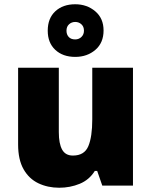

<svg xmlns="http://www.w3.org/2000/svg" viewBox="-20 -871 710 901"><path d="M604 -553V0H460L436 -69H425Q399 -27 354 -8.5Q309 10 258 10Q204 10 160 -11Q116 -32 90.5 -77Q65 -122 65 -193V-553H256V-251Q256 -197 271.5 -169Q287 -141 322 -141Q376 -141 394.5 -185Q413 -229 413 -311V-553ZM333 -604Q275 -604 239.5 -637Q204 -670 204 -727Q204 -785 239.5 -818Q275 -851 333 -851Q388 -851 427 -818Q466 -785 466 -728Q466 -670 427.5 -637Q389 -604 333 -604ZM333 -686Q350 -686 362 -697.5Q374 -709 374 -727Q374 -746 362 -757Q350 -768 333 -768Q316 -768 304 -757Q292 -746 292 -727Q292 -709 302.5 -697.5Q313 -686 333 -686Z"/></svg>

Font: Noto Sans Lao Black
Style: Regular
Weight: 900
Designer: Monotype Design Team
Foundry: Monotype Imaging Inc.
Version: Version 2.003; ttfautohint (v1.8.4.7-5d5b)